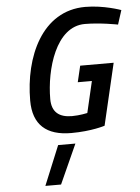

<svg xmlns="http://www.w3.org/2000/svg" viewBox="-64 -751 799 1097"><g transform="rotate(-5 335.5 -202.5)"><path d="M468 -277 426 -97C426 -97 382 -87 338 -87C266 -87 222 -118 222 -195C222 -364 289 -605 456 -605C545 -605 645 -585 645 -585L671 -666C671 -666 573 -702 467 -702C218 -702 107 -446 107 -196C107 -57 183 9 325 9C442 9 518 -16 518 -16L601 -370H409L387 -277ZM343 71 241 297H151L244 71Z"/></g></svg>

Font: RazerF5 SemiBold
Style: Italic
Weight: 600
Foundry: Razer Inc.
Version: Version 2